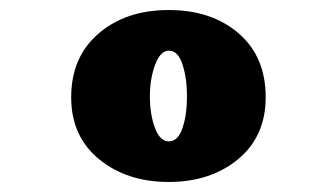

<svg xmlns="http://www.w3.org/2000/svg" viewBox="-20 -704 671 383"><path d="M353 -512Q353 -548 344 -575.5Q335 -603 317 -603Q300 -603 289.5 -575Q279 -547 279 -512Q279 -476 289 -449Q299 -422 317 -422Q335 -422 344 -448.5Q353 -475 353 -512ZM122 -510Q122 -590 176.5 -637Q231 -684 316.5 -684Q402 -684 456 -637.5Q510 -591 510 -510Q510 -432 455 -386.5Q400 -341 316.5 -341Q233 -341 177.5 -386.5Q122 -432 122 -510Z"/></svg>

Font: Coiny 2.0
Style: Regular
Weight: 400
Version: Version 1.001 July 11, 2018